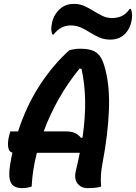

<svg xmlns="http://www.w3.org/2000/svg" viewBox="-20 -961 700 989"><path d="M143 0Q119 8 94 8Q49 8 35.5 -21.5Q22 -51 32 -112Q37 -144 44 -175Q25 -179 22 -205Q19 -231 27 -262L33 -284H73Q116 -416 184.5 -521.5Q253 -627 337 -702Q364 -710 393 -710Q437 -710 462 -698.5Q487 -687 500.5 -663Q514 -639 523 -601Q546 -513 541 -391Q536 -269 509 -126Q502 -91 500 -61Q498 -31 501 0Q489 4 471.5 6Q454 8 430 8Q398 8 379 -16Q360 -40 372 -87Q383 -132 391 -174H170Q147 -84 143 0ZM321 -284Q349 -284 367.5 -275Q386 -266 397 -251L405 -252Q420 -356 418.5 -443Q417 -530 400 -606L390 -608Q327 -531 281 -448.5Q235 -366 205 -284ZM556 -868Q584 -868 606.5 -878Q629 -888 648 -915H654Q662 -897 660 -871Q658 -850 652.5 -833.5Q647 -817 636 -801Q605 -757 548 -757Q517 -757 492 -768Q467 -779 444 -793.5Q421 -808 397 -819Q373 -830 344 -830Q292 -830 256 -783H250Q246 -793 244.5 -804.5Q243 -816 246 -832Q248 -848 253 -862Q258 -876 266 -888Q281 -912 304.5 -926.5Q328 -941 361 -941Q390 -941 414.5 -930Q439 -919 462 -904.5Q485 -890 508 -879Q531 -868 556 -868Z"/></svg>

Font: Recursive Mn Csl St SmB
Style: Italic
Weight: 600
Italic angle: -15°
Monospace: yes
Version: Version 1.079;hotconv 1.0.112;makeotfexe 2.5.65598; ttfautoh